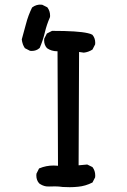

<svg xmlns="http://www.w3.org/2000/svg" viewBox="-20 -799 540 818"><path d="M247.1 -2.4Q230.5 -4.9 214.8 -4.9Q205.1 -4.9 199.2 -4.6Q193.4 -4.4 188.7 -4.4Q184.1 -4.4 177.2 -4.9Q161.1 -7.3 147 -17.6Q134.8 -31.2 134.8 -51.3Q134.8 -54.7 135.3 -59.1L146.5 -81.5L148.4 -82Q176.3 -93.8 208.5 -93.8Q217.8 -93.8 227.1 -92.8L225.1 -580.6Q224.6 -580.6 223.6 -580.6Q199.2 -580.6 180.2 -593.8Q168 -607.4 168 -627Q168 -629.9 168.5 -634.3L179.7 -656.2L201.7 -667.5H203.1Q312.5 -667.5 354 -657.7Q365.7 -655.3 373.5 -650.9Q385.7 -636.7 385.7 -617.2Q385.7 -614.3 385.3 -609.9L374 -587.9Q356.4 -576.7 336.9 -574.7L316.9 -577.6L314.9 -94.7L351.6 -98.1L373.5 -87.4L374.5 -86.4Q385.7 -71.3 385.7 -51.3Q385.7 -47.9 385.3 -43.5L374 -21.5Q344.2 -6.3 312.5 -3.4Q293.9 -1.5 277.3 -1.5Q260.7 -1.5 247.1 -2.4ZM116.7 -767.1Q126.5 -774.4 135.3 -776.9Q144 -779.3 149.7 -779.3Q155.3 -779.3 159.7 -778.8L181.2 -768.1L182.1 -767.1Q193.4 -752 193.4 -732.4Q193.4 -726.1 192.4 -724.6Q178.7 -693.4 170.9 -660.2Q163.1 -627 148.9 -594.2L147.9 -593.8Q134.8 -582 115.2 -582Q112.3 -582 107.9 -582.5L85.9 -593.8Q80.1 -603 77.6 -609.9Q73.7 -621.1 72.8 -631.3Q82.5 -665.5 89.1 -691.2Q95.7 -716.8 102.1 -733.4Q108.4 -750 116.7 -767.1Z"/></svg>

Font: Bakudai
Style: Medium
Weight: 500
Version: Version 1.48